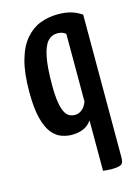

<svg xmlns="http://www.w3.org/2000/svg" viewBox="-110 -571 598 831"><g transform="rotate(-15 189.5 -156.0)"><path d="M285 198Q275 198 265.5 197Q256 196 247 195V-31Q234 -11 211.5 -0.5Q189 10 158 10Q135 10 111.5 1.5Q88 -7 69 -30.5Q50 -54 38.5 -99Q27 -144 27 -217Q27 -302 43 -358.5Q59 -415 88 -448.5Q117 -482 154 -496Q191 -510 233 -510Q267 -510 292 -502.5Q317 -495 339 -480V158Q339 184 329 190.5Q319 197 285 198ZM192 -70Q209 -69 224 -81Q239 -93 247 -115V-418Q241 -424 231.5 -427.5Q222 -431 209 -431Q184 -431 166.5 -412Q149 -393 139.5 -347Q130 -301 130 -220Q130 -173 135 -143Q140 -113 148.5 -97Q157 -81 168.5 -75.5Q180 -70 192 -70Z"/></g></svg>

Font: Yanone Kaffeesatz ExtraLight Medium
Style: Regular
Weight: 500
Version: Version 2.003